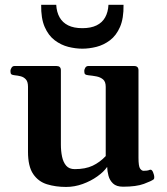

<svg xmlns="http://www.w3.org/2000/svg" viewBox="-20 -756 686 790"><path d="M252 13.2Q209 13.2 173.3 2.2Q137.7 -8.8 116.5 -40Q95.2 -71.3 95.2 -131.8V-398.9Q95.2 -419.9 86.4 -429.4Q77.6 -439 65.2 -442.1Q52.7 -445.3 40.5 -446.3Q30.3 -447.3 26.6 -450.4Q22.9 -453.6 22.9 -464.4Q22.9 -469.7 27.3 -477.1Q31.7 -484.4 39.6 -484.4H212.4Q230.5 -484.4 230.5 -466.8V-161.6Q230.5 -134.3 235.4 -111.3Q240.2 -88.4 252.4 -74.2Q264.6 -60.1 287.6 -60.1Q331.5 -60.1 361.3 -74.2Q391.1 -88.4 415 -113.8V-398.9Q415 -419.9 404.1 -429.2Q393.1 -438.5 376.5 -441.7Q359.9 -444.8 344.2 -446.3Q334 -447.3 330.3 -450.4Q326.7 -453.6 326.7 -464.4Q326.7 -469.7 330.8 -477.1Q335 -484.4 343.3 -484.4H531.7Q549.8 -484.4 549.8 -466.8V-106.4Q549.8 -71.8 556.4 -62.5Q563 -53.2 570.8 -53.2Q577.6 -53.2 584 -54Q590.3 -54.7 595.7 -57.1Q604 -60.5 609.4 -48.3Q614.7 -36.1 614.7 -26.4Q614.7 -20 612.3 -18.1Q603.5 -11.2 572.3 0.5Q541 12.2 486.3 12.2Q459 12.2 445.1 -1Q431.2 -14.2 426.3 -33Q421.4 -51.8 420.9 -69.3Q407.2 -49.3 380.6 -30.3Q354 -11.2 320.3 1Q286.6 13.2 252 13.2ZM318.8 -555.7Q291 -555.7 261 -563.2Q231 -570.8 205.1 -590.3Q179.2 -609.9 163.8 -645.3Q148.4 -680.7 149.4 -736.3H211.4Q212.9 -706.5 225.1 -684.8Q237.3 -663.1 260.5 -651.6Q283.7 -640.1 318.8 -640.1Q354 -640.1 377.4 -651.6Q400.9 -663.1 412.8 -684.8Q424.8 -706.5 426.3 -736.3H488.3Q489.3 -680.7 473.9 -645.3Q458.5 -609.9 432.6 -590.3Q406.7 -570.8 376.7 -563.2Q346.7 -555.7 318.8 -555.7Z"/></svg>

Font: Gelasio SemiBold
Style: Regular
Weight: 600
Designer: Eben Sorkin
Foundry: Eben Sorkin
Version: Version 1.008